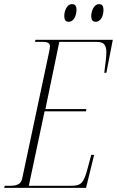

<svg xmlns="http://www.w3.org/2000/svg" viewBox="-39 -906 564 926"><path d="M423 -801C448 -801 460 -832 460 -857C460 -880 452 -886 438 -886C413 -886 401 -850 401 -830C401 -806 411 -801 423 -801ZM293 -801C317 -801 330 -832 330 -859C330 -880 321 -886 308 -886C282 -886 271 -850 271 -830C271 -806 280 -801 293 -801ZM-19 0H376L415 -159H401L385 -99C365 -21 352 -10 303 -10H100L176 -369H375L378 -380H180L247 -704H428C460 -704 474 -691 474 -653C474 -631 469 -598 464 -555H474L505 -714H132L130 -704H168C191 -704 202 -697 202 -684C202 -678 201 -671 199 -661L68 -45C63 -22 48 -10 11 -10H-16Z"/></svg>

Font: Noto Serif Display ExtraCondensed ExtraLight
Style: Italic
Weight: 200
Width: 2
Italic angle: -12°
Designer: Monotype Design Team
Foundry: Monotype Imaging Inc.
Version: Version 2.009